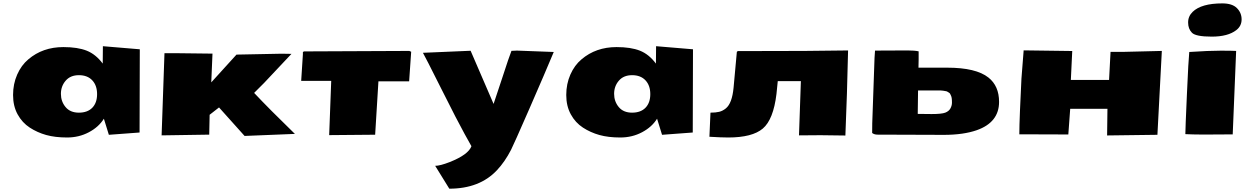

<svg xmlns="http://www.w3.org/2000/svg" viewBox="-20 -804 7492 1148"><path d="M149.4 -449.2Q235.4 -522.5 358.9 -522.5Q444.3 -522.5 498.5 -501Q552.7 -479.5 594.2 -423.8L595.2 -527.8L815.9 -509.3L814.5 -11.7L630.9 2L601.1 -94.2Q570.3 -44.4 511.2 -13.2Q452.1 18.1 380.9 18.1Q309.6 18.1 256.3 3.2Q203.1 -11.7 158 -41Q112.8 -70.3 85.4 -120.1Q58.1 -169.9 58.1 -236.1Q58.1 -302.2 82.8 -358.2Q107.4 -414.1 149.4 -449.2ZM372.6 -321.5Q344.2 -288.6 344.2 -242.9Q344.2 -197.3 372.1 -163.8Q399.9 -130.4 451.7 -130.4Q503.4 -130.4 532 -159.9Q560.5 -189.5 560.5 -241.2Q560.5 -293 531.7 -323.7Q502.9 -354.5 451.9 -354.5Q400.9 -354.5 372.6 -321.5Z M1442.4 8.8 1289.6 -161.6 1233.4 -117.7 1231 1 946.3 5.4 963.4 -485.8H1046.9L1250.5 -483.4L1243.2 -311.5L1394 -477.5L1663.6 -482.9Q1684.6 -482.9 1722.7 -481.9L1558.6 -307.6L1499.5 -248.5Q1590.3 -151.9 1743.2 -3.4Z M2223.1 1.5 1948.2 3.9 1960.4 -320.3H1780.8L1791 -479V-491.7L1796.4 -496.6L2427.2 -499.5L2438.5 -494.6L2426.3 -317.9H2242.7Z M2798.8 70.3 2757.8 -3.4Q2716.8 -77.1 2618.7 -272.9Q2520.5 -468.8 2508.8 -488.3L2793.9 -500.5L2931.2 -182.6Q2940.4 -207.5 2982.7 -337.4Q3024.9 -467.3 3038.1 -500Q3055.7 -501.5 3070.8 -501.5Q3070.8 -501.5 3291 -493.2Q3239.7 -370.1 3145 -153.3Q3049.8 64.5 3035.6 91.8Q2999 163.1 2951.2 213.9Q2847.7 324.2 2666.5 324.2L2582 187.5Q2611.3 187.5 2668.9 165Q2779.8 121.1 2798.8 70.3Z M3457 -449.2Q3543 -522.5 3666.5 -522.5Q3752 -522.5 3806.2 -501Q3860.4 -479.5 3901.9 -423.8L3902.8 -527.8L4123.5 -509.3L4122.1 -11.7L3938.5 2L3908.7 -94.2Q3877.9 -44.4 3818.8 -13.2Q3759.8 18.1 3688.5 18.1Q3617.2 18.1 3564 3.2Q3510.7 -11.7 3465.6 -41Q3420.4 -70.3 3393.1 -120.1Q3365.7 -169.9 3365.7 -236.1Q3365.7 -302.2 3390.4 -358.2Q3415 -414.1 3457 -449.2ZM3680.2 -321.5Q3651.9 -288.6 3651.9 -242.9Q3651.9 -197.3 3679.7 -163.8Q3707.5 -130.4 3759.3 -130.4Q3811 -130.4 3839.6 -159.9Q3868.2 -189.5 3868.2 -241.2Q3868.2 -293 3839.4 -323.7Q3810.5 -354.5 3759.5 -354.5Q3708.5 -354.5 3680.2 -321.5Z M4334 18.1Q4293.9 18.1 4221.7 13.7L4228 -130.4Q4259.3 -130.4 4280.3 -135.5Q4301.3 -140.6 4320.3 -156.2Q4357.4 -186.5 4366.2 -280.3L4385.7 -493.7L4391.1 -498.5L4793 -499.5L5050.8 -502.4L5043.9 -244.1L5034.7 6.3L4885.7 4.4L4757.3 5.4L4768.6 -318.8H4630.4L4622.6 -241.7Q4604 -88.9 4541 -35.4Q4478 18.1 4334 18.1Z M5550.3 -122.1Q5610.4 -122.1 5631.8 -130.4Q5653.3 -138.7 5662.6 -155.5Q5671.9 -172.4 5671.9 -190.2Q5671.9 -208 5670.4 -217.3Q5668.9 -226.6 5666 -232.4Q5663.1 -238.3 5661.1 -242.7Q5659.2 -247.1 5653.1 -250.5Q5647 -253.9 5644 -256.1Q5641.1 -258.3 5632.1 -259.5Q5623 -260.7 5619.1 -261.7Q5615.2 -262.7 5603.5 -263.2H5469.2L5467.3 -123ZM5625.5 2.4 5227.1 1Q5207.5 1 5194.8 -8.8Q5194.8 -45.9 5195.3 -66.9L5209 -458.5L5211.9 -501.5L5407.2 -502.4Q5448.2 -502.4 5472.7 -497.1V-449.7L5471.7 -399.4H5643.1Q5815.9 -399.4 5890.1 -340.3Q5953.6 -290 5953.6 -194.8Q5953.6 -72.3 5819.8 -25.4Q5741.2 2 5625.5 2.4Z M6078.6 -143.1 6087.4 -334 6100.6 -502.9 6391.1 -499 6382.8 -326.2H6611.3L6620.1 -493.7H6689.9L6926.8 -499.5L6900.4 2L6599.6 5.9L6601.6 -153.3H6378.9L6367.7 0L6074.7 -1Q6074.7 -47.4 6078.6 -143.1Z M7350.6 -0.5Q7142.1 2.4 7067.4 -2Q7067.4 -31.2 7076.7 -239.3Q7085.9 -447.3 7090.8 -493.2Q7209.5 -501 7278.6 -501Q7347.7 -501 7371.1 -499.5ZM7288.6 -783.7Q7347.7 -783.7 7375.7 -755.6Q7403.8 -727.5 7403.8 -688Q7403.8 -648.4 7372.1 -624Q7321.8 -585 7225.6 -585Q7129.4 -585 7106.7 -608.4Q7084 -631.8 7084 -668.9Q7083.5 -706.1 7110.8 -732.9Q7162.6 -783.7 7288.6 -783.7Z"/></svg>

Font: Seymour One
Style: Book
Weight: 400
Designer: vernon adams
Foundry: vernon adams
Version: Version 1.000; ttfautohint (v0.93) -l 8 -r 50 -G 200 -x 0 -w